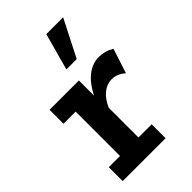

<svg xmlns="http://www.w3.org/2000/svg" viewBox="-193 -684 750 750"><g transform="rotate(-45 182.0 -308.5)"><path d="M21 0V-77H83V-322H16V-399H178V-284L168 -294Q193 -352 226 -380.5Q259 -409 298 -409Q332 -409 361 -391L328 -289Q314 -301 300 -306.5Q286 -312 273 -312Q245 -312 222 -293Q199 -274 185 -241V-77H258V0ZM174 -464 216 -617H309L231 -464Z"/></g></svg>

Font: Rokkitt SemiBold
Style: Regular
Weight: 600
Designer: Vernon Adams
Foundry: Vernon Adams
Version: Version 3.103